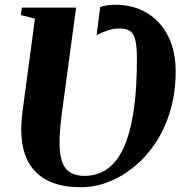

<svg xmlns="http://www.w3.org/2000/svg" viewBox="-20 -775 762 805"><path d="M319 10Q253 10 202.8 -8.2Q152.5 -26.5 119.8 -65Q87 -103.5 75.2 -163.8Q63.5 -224 74.5 -308.5L126.5 -696.5L67.5 -712L71.5 -743H299L238.5 -294Q225 -191 232 -135.5Q239 -80 265.2 -58.8Q291.5 -37.5 334.5 -37.5Q371.5 -37.5 404.5 -52Q437.5 -66.5 464.8 -99.8Q492 -133 512 -189.5Q532 -246 543 -329.8Q554 -413.5 554 -529Q554 -581 547.2 -608Q540.5 -635 524.8 -645.2Q509 -655.5 481 -655.5Q455 -655.5 429.8 -647Q404.5 -638.5 385 -627L400 -746Q413.5 -750 428.8 -752.5Q444 -755 463 -755Q539.5 -755 596.5 -720.5Q653.5 -686 685 -623.2Q716.5 -560.5 716.5 -476Q716.5 -387 694.2 -311.8Q672 -236.5 632.8 -177Q593.5 -117.5 542.5 -75.8Q491.5 -34 434.2 -12Q377 10 319 10Z"/></svg>

Font: Merriweather 96pt ExtraBold
Style: Italic
Weight: 800
Italic angle: -7.8°
Version: Version 2.101